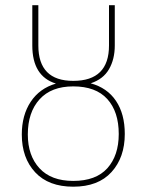

<svg xmlns="http://www.w3.org/2000/svg" viewBox="-20 -701 558 731"><path d="M325.2 -383.8Q388.2 -366.7 421.6 -316.9Q455.1 -267.1 455.1 -190.9Q455.1 -101.6 404.5 -45.9Q354 9.8 258.8 9.8Q165 9.8 114 -44.9Q63 -99.6 63 -189Q63 -262.2 96.9 -313.5Q130.9 -364.7 192.9 -382.8Q103 -410.6 103 -527.8V-681.2H126V-527.8Q126 -393.1 258.8 -393.1Q395 -393.1 395 -527.8V-681.2H417V-527.8Q417 -475.6 395 -437.5Q373 -399.4 325.2 -383.8ZM258.8 -12.2Q345.2 -12.2 388.7 -60.5Q432.1 -108.9 432.1 -190.9Q432.1 -275.9 388.4 -324Q344.7 -372.1 258.8 -372.1Q175.3 -372.1 130.6 -322.8Q85.9 -273.4 85.9 -189Q85.9 -108.4 130.4 -60.3Q174.8 -12.2 258.8 -12.2Z"/></svg>

Font: Fira Sans Compressed Thin
Style: Regular
Weight: 100
Width: 1
Designer: Carrois Corporate & Edenspiekermann AG
Foundry: Carrois Corporate GbR & Edenspiekermann AG
Version: Version 4.203;PS 004.203;hotconv 1.0.88;makeotf.lib2.5.64775